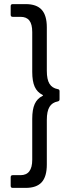

<svg xmlns="http://www.w3.org/2000/svg" viewBox="-20 -794 342 935"><path d="M32 111V69Q32 59 42 59H80Q137 59 137 -16V-215Q137 -261 149 -287.5Q161 -314 187 -327Q192 -330 187 -332Q161 -345 149 -371.5Q137 -398 137 -444V-638Q137 -676 123 -694Q109 -712 80 -712H42Q32 -712 32 -722V-764Q32 -774 42 -774H105Q158 -774 183 -746.5Q208 -719 208 -661V-449Q208 -407 221 -386Q234 -365 261 -360Q270 -359 270 -350V-310Q270 -302 261 -300Q234 -295 221 -273.5Q208 -252 208 -210V7Q208 66 183 93.5Q158 121 105 121H42Q32 121 32 111Z"/></svg>

Font: Barlow GEO
Style: Regular
Weight: 400
Designer: Jeremy Tribby
Foundry: Tribby Type
Version: Version 1.408